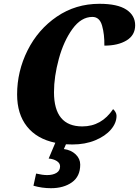

<svg xmlns="http://www.w3.org/2000/svg" viewBox="-20 -750 731 1010"><path d="M529 -510Q530 -569 517 -615Q504 -661 466 -661Q407 -661 361 -597.5Q315 -534 289.5 -440.5Q264 -347 264 -265Q264 -85 413 -85Q514 -85 575 -176Q582 -170 587.5 -160.5Q593 -151 593 -141Q593 -103 563.5 -68.5Q534 -34 481 -12Q428 10 361 10Q338 10 327 9L316 34Q354 39 378 62Q402 85 402 116Q402 178 358.5 209Q315 240 248 240Q201 240 156 227L170 163Q204 171 228 171Q258 171 277 159.5Q296 148 296 125Q296 108 278.5 97Q261 86 236 84L271 1Q174 -19 122 -84.5Q70 -150 70 -253Q70 -375 125 -485Q180 -595 279 -662.5Q378 -730 503 -730Q598 -730 644.5 -699.5Q691 -669 691 -617Q691 -565 646 -537.5Q601 -510 529 -510Z"/></svg>

Font: Noto Serif NarrowBlack
Style: Italic
Weight: 900
Width: 4
Italic angle: -12°
Designer: Monotype Design Team
Foundry: Monotype Imaging Inc.
Version: Version 1.001